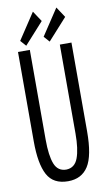

<svg xmlns="http://www.w3.org/2000/svg" viewBox="-91 -840 495 895"><g transform="rotate(-10 156.5 -392.5)"><path d="M157 11Q87 11 59 -41.5Q31 -94 31 -200V-623H87V-199Q87 -122 102.5 -83Q118 -44 158 -44Q198 -45 213.5 -86.5Q229 -128 229 -202V-623H284V-203Q284 -87 252.5 -38Q221 11 157 11ZM185 -645 161 -672 243 -796 276 -746ZM74 -645 50 -672 132 -796 165 -746Z"/></g></svg>

Font: Inconsolata ExtraCondensed Thin
Style: Regular
Weight: 100
Width: 2
Monospace: yes
Designer: Raph Levien, Cyreal, Brenton Simpson
Foundry: Raph Levien, Cyreal, Google
Version: Version 3.100; ttfautohint (v1.8.4.7-5d5b)